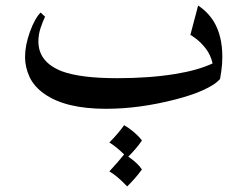

<svg xmlns="http://www.w3.org/2000/svg" viewBox="-20 -366 879 690"><path d="M771 -83Q771 -81 757.5 -69.5Q744 -58 708.5 -41.5Q673 -25 612 -9Q481 25 361 25Q215 25 139 -29Q102 -55 86 -90Q70 -125 70 -161Q70 -203 87.5 -251.5Q105 -300 126 -321L142 -306Q134 -290 126 -266Q118 -242 118 -217Q118 -143 202 -110Q269 -85 401 -85Q516 -85 609 -100Q690 -113 744 -138Q737 -169 719.5 -191.5Q702 -214 683 -228Q664 -242 664 -240L692 -346Q726 -324 748 -289Q779 -238 779 -162Q779 -135 775.5 -112Q772 -89 771 -83ZM490 243Q466 276 437 304Q400 265 373 250Q407 213 426 189Q399 162 373 146Q404 115 426 84Q444 94 462.5 110Q481 126 490 139Q472 166 441 197Q475 220 490 243Z"/></svg>

Font: Katibeh
Style: Regular
Weight: 400
Designer: Arabic design by Kourosh Beigpour, Latin design by Eduardo Tunni, engineering by Lasse Fister
Version: Version 1.0010g